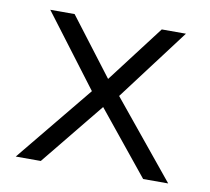

<svg xmlns="http://www.w3.org/2000/svg" viewBox="-63 -582 714 653"><g transform="rotate(10 294.0 -256.0)"><path d="M31 0 247.5 -264 60 -512H144L294.5 -314.5L445 -512H528.5L341.5 -264L557.5 0H471L294.5 -217.5L117.5 0Z"/></g></svg>

Font: Spartan Thin
Style: Regular
Weight: 400
Version: Version 1.004